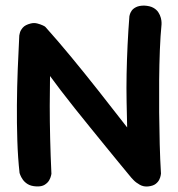

<svg xmlns="http://www.w3.org/2000/svg" viewBox="-20 -668 638 687"><path d="M110 -1Q91 -2 79.5 -9Q68 -16 61.5 -25.5Q55 -35 52.5 -42Q50 -49 50 -49Q44 -103 42 -165Q40 -227 40.5 -292Q41 -357 43.5 -420.5Q46 -484 49 -541Q49 -541 51 -550Q53 -559 61.5 -569Q70 -579 90 -584Q102 -587 113.5 -584Q125 -581 133.5 -577Q142 -573 143 -571Q187 -522 234.5 -464.5Q282 -407 332.5 -343Q383 -279 435 -212Q434 -255 433 -303.5Q432 -352 433 -403.5Q434 -455 436.5 -507Q439 -559 443 -610Q443 -610 444.5 -616Q446 -622 451 -629.5Q456 -637 467 -642.5Q478 -648 496 -648Q516 -647 528 -640.5Q540 -634 546.5 -624Q553 -614 555.5 -604Q558 -594 558 -587.5Q558 -581 558 -581Q554 -540 552 -489Q550 -438 549.5 -381.5Q549 -325 549.5 -266.5Q550 -208 551.5 -152Q553 -96 556 -47Q556 -47 555 -40.5Q554 -34 550 -25.5Q546 -17 537 -10Q528 -3 511 -1Q494 1 480 -7Q466 -15 458 -23.5Q450 -32 450 -32Q450 -32 438 -46.5Q426 -61 405 -86.5Q384 -112 358 -144Q332 -176 303.5 -211Q275 -246 247.5 -280.5Q220 -315 197.5 -344.5Q175 -374 159 -396Q158 -346 158 -289.5Q158 -233 159.5 -171.5Q161 -110 164 -46Q164 -46 162.5 -39Q161 -32 156 -23Q151 -14 140 -7Q129 0 110 -1Z"/></svg>

Font: Sour Gummy Black Medium
Style: Regular
Weight: 500
Version: Version 1.000